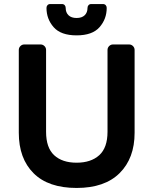

<svg xmlns="http://www.w3.org/2000/svg" viewBox="-20 -920 759 950"><path d="M638 -692C632.7 -697.3 626.3 -700 619 -700H539C531.7 -700 525.3 -697.3 520 -692C514.7 -686.7 512 -680.3 512 -673V-268C512 -215.3 498.3 -176.7 471 -152C443.7 -127.3 406.3 -115 359 -115C311.7 -115 274.7 -127.3 248 -152C221.3 -176.7 208 -215.3 208 -268V-673C208 -680.3 205.3 -686.7 200 -692C194.7 -697.3 188.3 -700 181 -700H100C92.7 -700 86.3 -697.3 81 -692C75.7 -686.7 73 -680.3 73 -673V-263C73 -178.3 97.3 -111.7 146 -63C194.7 -14.3 265.7 10 359 10C451.7 10 522.7 -14.5 572 -63.5C621.3 -112.5 646 -179 646 -263V-673C646 -680.3 643.3 -686.7 638 -692ZM215 -894.5C211.7 -890.8 210 -886.3 210 -881C210 -844.3 221.8 -812.5 245.5 -785.5C269.2 -758.5 307 -745 359 -745C411 -745 448.8 -758.5 472.5 -785.5C496.2 -812.5 508 -844.3 508 -881C508 -886.3 506.3 -890.8 503 -894.5C499.7 -898.2 495 -900 489 -900H432C426 -900 421.3 -898.2 418 -894.5C414.7 -890.8 413 -886.3 413 -881C413 -865.7 408.3 -853.5 399 -844.5C389.7 -835.5 376.3 -831 359 -831C341.7 -831 328.3 -835.5 319 -844.5C309.7 -853.5 305 -865.7 305 -881C305 -886.3 303.3 -890.8 300 -894.5C296.7 -898.2 292 -900 286 -900H229C223 -900 218.3 -898.2 215 -894.5Z"/></svg>

Font: Rubik
Style: Regular
Weight: 500
Designer: Hubert & Fischer
Foundry: Hubert & Fischer
Version: Version 1.100